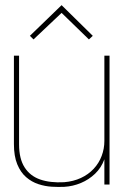

<svg xmlns="http://www.w3.org/2000/svg" viewBox="-20 -716 485 745"><path d="M340 -577 219 -696 96 -577 110 -563 219 -666 325 -563ZM385 -98V0H405V-500H385V-169Q385 -139 374.5 -111Q364 -83 343.5 -61Q323 -39 294 -25.5Q265 -12 229 -9Q175 -6 136 -19.5Q97 -33 75.5 -66.5Q54 -100 54 -156V-500H34V-157Q34 -110 47 -78.5Q60 -47 81.5 -28.5Q103 -10 129 -1.5Q155 7 181 8.5Q207 10 229 9Q263 7 294 -6Q325 -19 349 -42Q373 -65 385 -98Z"/></svg>

Font: Advent Pro Thin
Style: Regular
Weight: 250
Version: Version 3.000